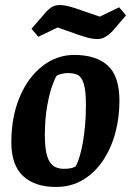

<svg xmlns="http://www.w3.org/2000/svg" viewBox="-20 -731 520 762"><path d="M202 11Q118 11 71.5 -32.5Q25 -76 25 -166Q25 -267 58 -345.5Q91 -424 148 -468.5Q205 -513 275 -513Q361 -513 407.5 -471Q454 -429 454 -331Q454 -264 437.5 -203Q421 -142 388.5 -93.5Q356 -45 309 -17Q262 11 202 11ZM234 -61Q251 -61 262 -63.5Q273 -66 281 -71Q289 -87 296 -110Q303 -133 308.5 -163.5Q314 -194 317.5 -231.5Q321 -269 321 -314Q321 -371 312.5 -398.5Q304 -426 288.5 -433.5Q273 -441 249 -441Q237 -441 222.5 -437.5Q208 -434 204 -429Q199 -423 187.5 -391.5Q176 -360 167 -309Q158 -258 158 -193Q158 -149 165 -119.5Q172 -90 188.5 -75.5Q205 -61 234 -61ZM369 -576Q348 -576 328 -581.5Q308 -587 291 -593L209 -622L132 -585L105 -617L152 -671Q168 -691 182.5 -701Q197 -711 217 -711Q231 -711 246 -707.5Q261 -704 277 -699L376 -665L453 -702L480 -670L433 -615Q417 -596 400.5 -586Q384 -576 369 -576Z"/></svg>

Font: Faustina
Style: Bold Italic
Weight: 700
Italic angle: -8°
Designer: Alfonso Garcia
Foundry: http://www.omnibus-type.com
Version: Version 1.200